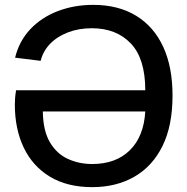

<svg xmlns="http://www.w3.org/2000/svg" viewBox="-20 -759 770 789"><path d="M363 -739Q466 -739 539 -694.5Q612 -650 650.5 -567Q689 -484 689 -366Q689 -243 648 -159.5Q607 -76 532.5 -33Q458 10 359 10Q256 10 185 -33Q114 -76 77.5 -152.5Q41 -229 41 -329Q41 -342 42 -355.5Q43 -369 46 -388H577Q577 -518 517.5 -580.5Q458 -643 357 -643Q304 -643 259.5 -626Q215 -609 186 -579Q157 -549 147 -509L42 -522Q59 -591 105 -639.5Q151 -688 218 -713.5Q285 -739 363 -739ZM359 -85Q456 -85 513.5 -141.5Q571 -198 577 -301H156Q157 -222 185 -174.5Q213 -127 259 -106Q305 -85 359 -85Z"/></svg>

Font: BDO Grotesk
Style: Regular
Weight: 400
Designer: Deni Anggara
Foundry: Lokal Container
Version: Version 2.000